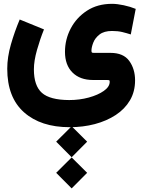

<svg xmlns="http://www.w3.org/2000/svg" viewBox="-20 -434 761 1023"><path d="M279.3 320.8 361.8 238.8 444.3 320.8 361.8 403.8ZM279.3 486.8 361.8 404.8 444.3 486.8 361.8 569.8ZM214.4 -277.3Q193.4 -225.6 177 -167.5Q160.6 -109.4 160.6 -64.5Q160.6 22.9 203.4 60.8Q246.1 98.6 348.6 99.1Q403.8 99.1 452.9 85.7Q502 72.3 533.2 50.3Q564.5 28.3 564.5 2Q564.5 -4.9 562.3 -6.3Q560.1 -7.8 545.9 -7.8H475.6Q406.2 -7.8 366.2 -47.6Q326.2 -87.4 326.2 -157.7Q326.2 -223.6 356.7 -282Q387.2 -340.3 443.4 -377Q499.5 -413.6 577.1 -413.6Q604 -413.6 639.4 -406Q674.8 -398.4 703.1 -386.7L676.8 -250.5Q655.8 -257.3 631.8 -263.2Q607.9 -269 577.1 -269Q534.2 -269 510.3 -250.2Q486.3 -231.4 476.8 -206.5Q467.3 -181.6 467.3 -164.1Q467.3 -156.2 469.7 -154.3Q472.2 -152.3 480.5 -152.3H568.4Q637.7 -152.3 668.7 -109.4Q699.7 -66.4 699.7 -5.9Q699.7 54.2 672.4 100.6Q645 147 596.7 178.7Q548.3 210.4 485.4 227.1Q422.4 243.7 351.1 243.7Q197.3 243.7 107.9 164.3Q18.6 85 18.6 -67.9Q18.6 -129.4 38.1 -197.3Q57.6 -265.1 85 -330.1Z"/></svg>

Font: Vazir Black
Style: Black
Weight: 900
Designer: Saber Rastikerdar
Foundry: Saber Rastikerdar
Version: Version 30.0.0